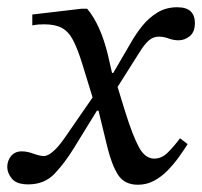

<svg xmlns="http://www.w3.org/2000/svg" viewBox="-57 -499 557 529"><path d="M323 10Q286 10 268.5 -17Q251 -44 239 -93L212 -204L201 -221L170 -322Q157 -364 144.5 -388Q132 -412 113.5 -422Q95 -432 65 -432Q57 -432 49.5 -431.5Q42 -431 32 -429V-459L168 -475H183Q201 -454 215.5 -422Q230 -390 240 -349L254 -288L264 -269L288 -191Q309 -124 326 -93Q343 -62 368 -62Q388 -62 404.5 -78Q421 -94 439 -118L460 -102Q450 -86 436 -66.5Q422 -47 405 -29.5Q388 -12 367.5 -1Q347 10 323 10ZM21 9Q-11 9 -24 -6.5Q-37 -22 -37 -39Q-37 -56 -26.5 -69Q-16 -82 3 -82Q18 -82 35.5 -75.5Q53 -69 65 -69Q67 -69 74 -71.5Q81 -74 94 -86Q107 -98 126 -126L204 -239L224 -194H210L146 -90Q122 -51 94 -21Q66 9 21 9ZM328 -356 261 -250 242 -298H255L304 -382Q317 -405 334.5 -427Q352 -449 376 -464Q400 -479 431 -479Q457 -479 468.5 -467.5Q480 -456 480 -436Q480 -411 466 -399.5Q452 -388 435 -388Q421 -388 407.5 -393Q394 -398 381 -398Q365 -398 353 -387.5Q341 -377 328 -356Z"/></svg>

Font: STIX Two Text
Style: Italic
Weight: 400
Italic angle: -12°
Designer: Ross Mills, John Hudson & Paul Hanslow, Tiro Typeworks Ltd; with prior portions MicroPress Inc. and Coen Hoffman, Elsevi
Foundry: Tiro Typeworks Ltd
Version: Version 2.13 b171